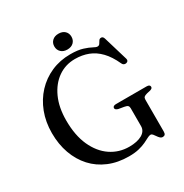

<svg xmlns="http://www.w3.org/2000/svg" viewBox="-197 -1020 1146 1194"><g transform="rotate(-30 376.0 -423.5)"><path d="M651 -10Q651 5 645.5 11.2Q640 17.5 629.5 17.5Q619 17.5 611 9.8Q603 2 596.5 -8Q590 -18 583.5 -25.5Q577 -33 569 -33Q559.5 -33 545.8 -25.5Q532 -18 511 -8Q490 2 460 9.5Q430 17 388 17Q308 17 244.2 -9.8Q180.5 -36.5 136 -85.2Q91.5 -134 67.5 -200.8Q43.5 -267.5 43.5 -347.5Q43.5 -427.5 69.2 -494.8Q95 -562 141.2 -611.5Q187.5 -661 250.2 -688.5Q313 -716 387 -716Q441.5 -716 476 -705Q510.5 -694 529.8 -683.2Q549 -672.5 559 -672.5Q570.5 -672.5 576.2 -681.8Q582 -691 587.8 -700.2Q593.5 -709.5 605 -709.5Q611.5 -709.5 616.2 -705.2Q621 -701 624 -690.5L675.5 -518Q678.5 -509 674.2 -502Q670 -495 660.5 -493.5Q652 -492 645 -495.5Q638 -499 634 -508Q606 -569.5 570.5 -606.2Q535 -643 491.8 -659.5Q448.5 -676 397.5 -676Q329 -676 275.5 -638.5Q222 -601 191 -532.8Q160 -464.5 160 -371.5Q160 -264.5 194.2 -189Q228.5 -113.5 287.2 -73.8Q346 -34 419.5 -34Q448 -34 471 -39Q494 -44 510.8 -53.5Q527.5 -63 536.5 -77Q545.5 -91 545.5 -108.5V-237.5Q545.5 -249.5 539.2 -255.8Q533 -262 515 -265L476.5 -271.5Q466.5 -274 461 -278.5Q455.5 -283 455.5 -289.5Q455.5 -297 461.5 -301.2Q467.5 -305.5 479.5 -305.5H699Q711 -305.5 716.8 -301.2Q722.5 -297 722.5 -289.5Q722.5 -283 718.5 -279.2Q714.5 -275.5 704.5 -272L680 -266.5Q664 -262.5 657.5 -256.5Q651 -250.5 651 -237.5ZM387.5 -750Q359.5 -750 342.8 -766Q326 -782 326 -807Q326 -832 342.8 -847.8Q359.5 -863.5 387.5 -863.5Q416 -863.5 432.5 -847.8Q449 -832 449 -807Q449 -782 432.5 -766Q416 -750 387.5 -750Z"/></g></svg>

Font: Fraunces 28pt
Style: Regular
Weight: 400
Version: Version 1.000;[b76b70a41]